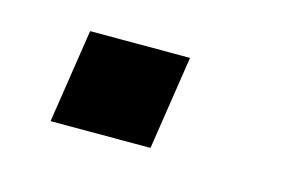

<svg xmlns="http://www.w3.org/2000/svg" viewBox="-36 -184 364 245"><g transform="rotate(15 146.5 -62.0)"><path d="M41 0 60 -124H192L173 0Z"/></g></svg>

Font: Nunito Sans 7pt SemiExpanded Medium
Style: Italic
Weight: 500
Width: 6
Italic angle: -9°
Designer: Vernon Adams
Foundry: Vernon Adams
Version: Version 3.101;gftools[0.9.27]